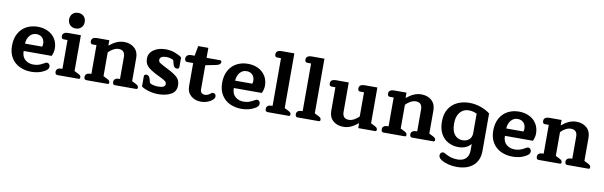

<svg xmlns="http://www.w3.org/2000/svg" viewBox="-57 -1339 6863 2181"><g transform="rotate(10 3375.0 -248.5)"><path d="M30 -239Q30 -323 63.5 -382.5Q97 -442 154.5 -472Q212 -502 283 -502Q349 -502 402 -476Q455 -450 485 -401.5Q515 -353 515 -289Q515 -268 509 -244.5Q503 -221 494 -203H171Q171 -136 210.5 -103Q250 -70 304 -70Q338 -70 363 -77.5Q388 -85 422 -104Q425 -106 433.5 -110.5Q442 -115 446.5 -116.5Q451 -118 455 -118Q470 -118 480.5 -107Q491 -96 491 -78Q491 -61 481 -48.5Q471 -36 449 -23Q384 15 297 15Q222 15 161.5 -13.5Q101 -42 65.5 -99.5Q30 -157 30 -239ZM369 -288Q375 -302 375 -319Q375 -364 350 -390.5Q325 -417 281 -417Q237 -417 206 -382.5Q175 -348 171 -288Z M617 -647Q617 -688 642.5 -712.5Q668 -737 707 -737Q746 -737 771.5 -712.5Q797 -688 797 -647Q797 -606 771.5 -581.5Q746 -557 707 -557Q668 -557 642.5 -581.5Q617 -606 617 -647ZM569 -33Q569 -56 585.5 -68Q602 -80 631 -80H640V-412H596Q569 -412 569 -445Q569 -468 585.5 -480Q602 -492 631 -492H780V-79L816 -61Q839 -50 848 -41.5Q857 -33 857 -19Q857 -9 853 -4.5Q849 0 839 0H596Q569 0 569 -33Z M903 -33Q903 -56 919.5 -68Q936 -80 965 -80H974V-412H930Q903 -412 903 -445Q903 -468 919.5 -480Q936 -492 965 -492H1108V-432H1112Q1149 -464 1191 -483Q1233 -502 1278 -502Q1352 -502 1398 -460.5Q1444 -419 1444 -347V-79L1480 -61Q1503 -50 1512 -41.5Q1521 -33 1521 -19Q1521 -9 1517 -4.5Q1513 0 1503 0H1260Q1233 0 1233 -33Q1233 -56 1249.5 -68Q1266 -80 1295 -80H1304V-334Q1304 -413 1230 -413Q1201 -413 1170 -396.5Q1139 -380 1114 -353V-79L1150 -61Q1173 -50 1182 -41.5Q1191 -33 1191 -19Q1191 -9 1187 -4.5Q1183 0 1173 0H930Q903 0 903 -33Z M1565 -39V-156Q1565 -166 1571.5 -173Q1578 -180 1591 -180Q1625 -180 1636 -135L1647 -94Q1661 -83 1688 -76.5Q1715 -70 1745 -70Q1826 -70 1826 -113Q1826 -133 1809 -146Q1792 -159 1739 -185L1704 -202Q1627 -241 1596 -274.5Q1565 -308 1565 -361Q1565 -425 1620 -463.5Q1675 -502 1758 -502Q1815 -502 1865 -483.5Q1915 -465 1945 -441V-330Q1945 -320 1938.5 -314Q1932 -308 1919 -308Q1885 -308 1874 -352L1862 -396Q1827 -417 1778 -417Q1745 -417 1725 -405.5Q1705 -394 1705 -371Q1705 -351 1719.5 -340Q1734 -329 1786 -302L1835 -277Q1906 -240 1936 -207.5Q1966 -175 1966 -121Q1966 -50 1906.5 -17.5Q1847 15 1759 15Q1704 15 1649.5 -1Q1595 -17 1565 -39Z M2091 -134V-402H2022Q2009 -402 2001 -411.5Q1993 -421 1993 -437Q1993 -461 2010 -474Q2027 -487 2055 -487H2093L2114 -602H2231V-487H2386Q2393 -487 2398.5 -482.5Q2404 -478 2404 -470Q2404 -451 2389.5 -440.5Q2375 -430 2343 -424L2231 -402V-125Q2231 -97 2245.5 -83.5Q2260 -70 2285 -70Q2313 -70 2341 -91Q2345 -94 2354 -101Q2363 -108 2372 -108Q2387 -108 2397 -98.5Q2407 -89 2407 -72Q2407 -43 2363 -15Q2315 15 2252 15Q2184 15 2137.5 -25Q2091 -65 2091 -134Z M2454 -239Q2454 -323 2487.5 -382.5Q2521 -442 2578.5 -472Q2636 -502 2707 -502Q2773 -502 2826 -476Q2879 -450 2909 -401.5Q2939 -353 2939 -289Q2939 -268 2933 -244.5Q2927 -221 2918 -203H2595Q2595 -136 2634.5 -103Q2674 -70 2728 -70Q2762 -70 2787 -77.5Q2812 -85 2846 -104Q2849 -106 2857.5 -110.5Q2866 -115 2870.5 -116.5Q2875 -118 2879 -118Q2894 -118 2904.5 -107Q2915 -96 2915 -78Q2915 -61 2905 -48.5Q2895 -36 2873 -23Q2808 15 2721 15Q2646 15 2585.5 -13.5Q2525 -42 2489.5 -99.5Q2454 -157 2454 -239ZM2793 -288Q2799 -302 2799 -319Q2799 -364 2774 -390.5Q2749 -417 2705 -417Q2661 -417 2630 -382.5Q2599 -348 2595 -288Z M2993 -33Q2993 -56 3009.5 -68Q3026 -80 3055 -80H3064V-630H3020Q2993 -630 2993 -663Q2993 -686 3009.5 -698Q3026 -710 3055 -710H3204V-79L3240 -61Q3263 -50 3272 -41.5Q3281 -33 3281 -19Q3281 -9 3277 -4.5Q3273 0 3263 0H3020Q2993 0 2993 -33Z M3340 -33Q3340 -56 3356.5 -68Q3373 -80 3402 -80H3411V-630H3367Q3340 -630 3340 -663Q3340 -686 3356.5 -698Q3373 -710 3402 -710H3551V-79L3587 -61Q3610 -50 3619 -41.5Q3628 -33 3628 -19Q3628 -9 3624 -4.5Q3620 0 3610 0H3367Q3340 0 3340 -33Z M3730 -140V-412H3686Q3659 -412 3659 -445Q3659 -468 3675.5 -480Q3692 -492 3721 -492H3870V-153Q3870 -74 3944 -74Q3973 -74 4004 -90.5Q4035 -107 4060 -134V-412H4016Q3989 -412 3989 -445Q3989 -468 4005.5 -480Q4022 -492 4051 -492H4200V-79L4236 -61Q4259 -50 4268 -41.5Q4277 -33 4277 -19Q4277 -9 4273 -4.5Q4269 0 4259 0H4066V-55H4062Q4025 -23 3983 -4Q3941 15 3896 15Q3822 15 3776 -26.5Q3730 -68 3730 -140Z M4331 -33Q4331 -56 4347.5 -68Q4364 -80 4393 -80H4402V-412H4358Q4331 -412 4331 -445Q4331 -468 4347.5 -480Q4364 -492 4393 -492H4536V-432H4540Q4577 -464 4619 -483Q4661 -502 4706 -502Q4780 -502 4826 -460.5Q4872 -419 4872 -347V-79L4908 -61Q4931 -50 4940 -41.5Q4949 -33 4949 -19Q4949 -9 4945 -4.5Q4941 0 4931 0H4688Q4661 0 4661 -33Q4661 -56 4677.5 -68Q4694 -80 4723 -80H4732V-334Q4732 -413 4658 -413Q4629 -413 4598 -396.5Q4567 -380 4542 -353V-79L4578 -61Q4601 -50 4610 -41.5Q4619 -33 4619 -19Q4619 -9 4615 -4.5Q4611 0 4601 0H4358Q4331 0 4331 -33Z M5071 199Q5049 186 5039 173.5Q5029 161 5029 144Q5029 126 5039.5 115Q5050 104 5065 104Q5071 104 5077.5 107Q5084 110 5089.5 113Q5095 116 5098 118Q5163 155 5236 155Q5301 155 5334 121Q5367 87 5367 29V-43H5363Q5341 -16 5305 -0.5Q5269 15 5223 15Q5160 15 5106.5 -12.5Q5053 -40 5021 -97.5Q4989 -155 4989 -240Q4989 -328 5026.5 -387Q5064 -446 5126 -474Q5188 -502 5262 -502Q5327 -502 5390.5 -480.5Q5454 -459 5501 -422V9Q5501 119 5432.5 179.5Q5364 240 5242 240Q5195 240 5148 228.5Q5101 217 5071 199ZM5362 -171V-395Q5318 -417 5267 -417Q5207 -417 5168 -370.5Q5129 -324 5129 -241Q5129 -155 5164 -112.5Q5199 -70 5256 -70Q5303 -70 5332.5 -97Q5362 -124 5362 -171Z M5581 -239Q5581 -323 5614.5 -382.5Q5648 -442 5705.5 -472Q5763 -502 5834 -502Q5900 -502 5953 -476Q6006 -450 6036 -401.5Q6066 -353 6066 -289Q6066 -268 6060 -244.5Q6054 -221 6045 -203H5722Q5722 -136 5761.5 -103Q5801 -70 5855 -70Q5889 -70 5914 -77.5Q5939 -85 5973 -104Q5976 -106 5984.5 -110.5Q5993 -115 5997.5 -116.5Q6002 -118 6006 -118Q6021 -118 6031.5 -107Q6042 -96 6042 -78Q6042 -61 6032 -48.5Q6022 -36 6000 -23Q5935 15 5848 15Q5773 15 5712.5 -13.5Q5652 -42 5616.5 -99.5Q5581 -157 5581 -239ZM5920 -288Q5926 -302 5926 -319Q5926 -364 5901 -390.5Q5876 -417 5832 -417Q5788 -417 5757 -382.5Q5726 -348 5722 -288Z M6120 -33Q6120 -56 6136.5 -68Q6153 -80 6182 -80H6191V-412H6147Q6120 -412 6120 -445Q6120 -468 6136.5 -480Q6153 -492 6182 -492H6325V-432H6329Q6366 -464 6408 -483Q6450 -502 6495 -502Q6569 -502 6615 -460.5Q6661 -419 6661 -347V-79L6697 -61Q6720 -50 6729 -41.5Q6738 -33 6738 -19Q6738 -9 6734 -4.5Q6730 0 6720 0H6477Q6450 0 6450 -33Q6450 -56 6466.5 -68Q6483 -80 6512 -80H6521V-334Q6521 -413 6447 -413Q6418 -413 6387 -396.5Q6356 -380 6331 -353V-79L6367 -61Q6390 -50 6399 -41.5Q6408 -33 6408 -19Q6408 -9 6404 -4.5Q6400 0 6390 0H6147Q6120 0 6120 -33Z"/></g></svg>

Font: Maitree
Style: Bold
Weight: 700
Designer: CadsonDemak Team
Foundry: CadsonDemak
Version: Version 1.002